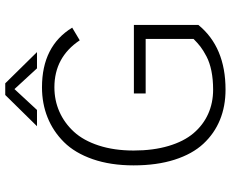

<svg xmlns="http://www.w3.org/2000/svg" viewBox="-95 -795 900 750"><g transform="rotate(-90 355.0 -420.0)"><path d="M526.5 -725.5H463L382 -813.5L300.5 -725.5H237L359 -849.5H404.5ZM632.5 -347V-95Q546 11 380 11Q315 11 261.8 -10.8Q208.5 -32.5 168.5 -75.5Q128.5 -118.5 106.2 -188Q84 -257.5 84 -348Q84 -438 108.2 -507.8Q132.5 -577.5 174.8 -620Q217 -662.5 271.2 -684.2Q325.5 -706 389 -706Q550 -706 622 -588L572.5 -558.5Q506.5 -657.5 389 -657.5Q338 -657.5 293.8 -638Q249.5 -618.5 215.2 -581.2Q181 -544 161.5 -484Q142 -424 142 -348Q142 -271.5 159.8 -211.8Q177.5 -152 209.5 -114.2Q241.5 -76.5 284.8 -57Q328 -37.5 380 -37.5Q420 -37.5 453 -44.2Q486 -51 509.8 -63.5Q533.5 -76 548 -87.2Q562.5 -98.5 578 -114V-301H365V-347Z"/></g></svg>

Font: League Mono UltraLight
Style: Regular
Weight: 200
Width: 6
Designer: Tyler Finck
Foundry: The League of Moveable Type / Tyler Finck
Version: Version 2.210